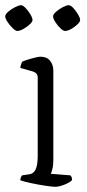

<svg xmlns="http://www.w3.org/2000/svg" viewBox="-25 -718 335 738"><path d="M187 0Q177 0 150 -4Q123 -8 95 -14Q67 -20 53 -25Q53 -31 55.5 -36.5Q58 -42 60 -44L87 -48Q104 -50 112 -67Q120 -84 120 -119V-420Q120 -437 102 -443L53 -457Q54 -465 56.5 -471.5Q59 -478 60 -481Q74 -487 97.5 -493.5Q121 -500 131 -500Q155 -500 167.5 -484.5Q180 -469 180 -446V-105Q180 -83 176.5 -69Q173 -55 170 -50L246 -44Q252 -37 252 -26Q243 -16 222 -8Q201 0 187 0ZM225 -599Q218 -599 207 -609.5Q196 -620 187.5 -633.5Q179 -647 179 -655Q179 -663 190.5 -673Q202 -683 216.5 -690.5Q231 -698 239 -698Q247 -698 257 -687Q267 -676 275 -662.5Q283 -649 283 -641Q283 -634 272.5 -624Q262 -614 248.5 -606.5Q235 -599 225 -599ZM41 -599Q35 -599 24 -609.5Q13 -620 4 -633.5Q-5 -647 -5 -655Q-5 -663 6.5 -673Q18 -683 33 -690.5Q48 -698 56 -698Q63 -698 73.5 -687Q84 -676 92 -662.5Q100 -649 100 -641Q100 -634 89 -624Q78 -614 64.5 -606.5Q51 -599 41 -599Z"/></svg>

Font: Texturina Thin
Style: Regular
Weight: 100
Designer: Guillermo Torres Carreño
Foundry: Omnibus-Type
Version: Version 1.002; ttfautohint (v1.8.3)